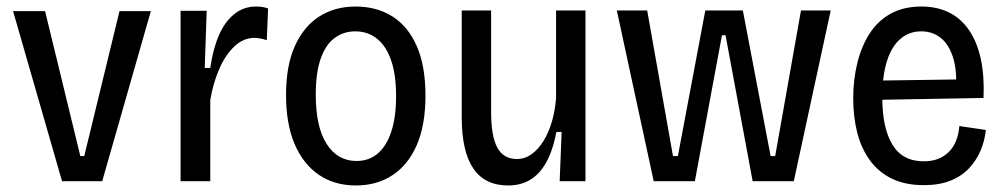

<svg xmlns="http://www.w3.org/2000/svg" viewBox="-20 -555 3078 588"><path d="M170 0 20 -521H118L226 -77H238L346 -521H442L293 0Z M533 0V-306V-522H613L607 -347H624Q632 -404 650 -446Q668 -488 697 -511.5Q726 -535 764 -535Q772 -535 781 -534Q790 -533 801 -529L797 -432Q788 -435 778 -437Q768 -439 759 -439Q726 -439 698.5 -413.5Q671 -388 652 -345Q633 -302 624 -249V0Z M1070 13Q1004 13 956 -20Q908 -53 882 -114.5Q856 -176 856 -264Q856 -355 883.5 -415Q911 -475 958.5 -505Q1006 -535 1069 -535Q1134 -535 1182 -504.5Q1230 -474 1256.5 -413.5Q1283 -353 1283 -262Q1283 -172 1256.5 -111Q1230 -50 1182 -18.5Q1134 13 1070 13ZM1072 -62Q1110 -62 1137 -85Q1164 -108 1178.5 -152.5Q1193 -197 1193 -260Q1193 -327 1177.5 -371Q1162 -415 1134 -437Q1106 -459 1068 -459Q1032 -459 1004.5 -438.5Q977 -418 962 -375Q947 -332 947 -265Q947 -166 980.5 -114Q1014 -62 1072 -62Z M1536 13Q1465 13 1429.5 -39Q1394 -91 1394 -197V-523H1484V-213Q1484 -138 1503 -103Q1522 -68 1563 -68Q1587 -68 1607.5 -82.5Q1628 -97 1644 -122.5Q1660 -148 1670 -182Q1680 -216 1683 -255V-523H1773V-207V0H1694L1700 -151H1684Q1673 -94 1653 -58Q1633 -22 1604 -4.5Q1575 13 1536 13Z M1982 0 1869 -523H1962L2041 -77H2056L2140 -523H2255L2340 -77H2354L2433 -523H2524L2411 0H2285L2202 -447H2191L2108 0Z M2810 12Q2751 12 2710 -8.5Q2669 -29 2643 -65.5Q2617 -102 2605 -150Q2593 -198 2593 -254Q2593 -311 2605.5 -362Q2618 -413 2643 -452Q2668 -491 2707.5 -513Q2747 -535 2802 -535Q2850 -535 2887 -516.5Q2924 -498 2948.5 -461.5Q2973 -425 2984 -373Q2995 -321 2992 -255L2654 -249V-308L2933 -312L2908 -281Q2911 -340 2898.5 -379.5Q2886 -419 2861 -439Q2836 -459 2801 -459Q2764 -459 2737 -435.5Q2710 -412 2696 -367Q2682 -322 2682 -257Q2682 -163 2713 -112Q2744 -61 2809 -61Q2834 -61 2853 -68.5Q2872 -76 2886 -90Q2900 -104 2908 -124Q2916 -144 2918 -169L2999 -157Q2996 -125 2983.5 -95Q2971 -65 2948.5 -40.5Q2926 -16 2891.5 -2Q2857 12 2810 12Z"/></svg>

Font: Bricolage Grotesque SemiCondensed
Style: Regular
Weight: 400
Width: 4
Designer: Mathieu Triay
Foundry: Atelier Triay
Version: Version 1.001;gftools[0.9.33.dev8+g029e19f]